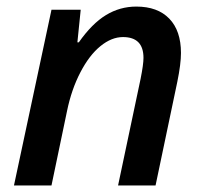

<svg xmlns="http://www.w3.org/2000/svg" viewBox="-20 -570 630 590"><path d="M342.8 0 412.1 -328.1Q420.9 -372.1 420.9 -392.1Q420.9 -456.1 357.9 -456.1Q322.8 -456.1 288.6 -428.2Q254.4 -400.4 227.1 -347.9Q199.7 -295.4 186 -229L138.2 0H22.9L138.2 -540H228L217.8 -439.9H222.2Q262.7 -497.6 305.7 -523.7Q348.6 -549.8 398.9 -549.8Q464.4 -549.8 500.2 -512.7Q536.1 -475.6 536.1 -407.2Q536.1 -373.5 524.9 -318.8L458 0Z"/></svg>

Font: TypoPRO Open Sans
Style: Italic
Weight: 600
Italic angle: -12°
Foundry: Ascender Corporation
Version: Version 1.10